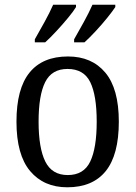

<svg xmlns="http://www.w3.org/2000/svg" viewBox="-20 -786 576 816"><path d="M266 10Q166 10 108 -59Q50 -128 50 -269Q50 -409 105.5 -477.5Q161 -546 269 -546Q370 -546 427.5 -477.5Q485 -409 485 -269Q485 -128 429.5 -59Q374 10 266 10ZM268 -42Q336 -42 363.5 -99.5Q391 -157 391 -269Q391 -381 363.5 -437Q336 -493 267 -493Q200 -493 172 -437Q144 -381 144 -269Q144 -157 172.5 -99.5Q201 -42 268 -42ZM295 -619Q315 -654 336.5 -693Q358 -732 373 -766H470V-756Q459 -739 436 -710.5Q413 -682 386.5 -653.5Q360 -625 339 -606H295ZM128 -619Q148 -654 169.5 -693Q191 -732 206 -766H303V-756Q293 -739 269.5 -710.5Q246 -682 219.5 -653.5Q193 -625 172 -606H128Z"/></svg>

Font: Noto Serif SemiCondensed
Style: Regular
Weight: 400
Width: 4
Designer: Monotype Design Team
Foundry: Monotype Imaging Inc.
Version: Version 2.013